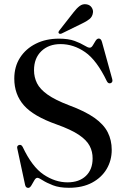

<svg xmlns="http://www.w3.org/2000/svg" viewBox="-20 -900 613 934"><path d="M315 13.5Q268.5 13.5 237.2 1.2Q206 -11 187.5 -23Q169 -35 162 -35Q154 -35 147 -22.8Q140 -10.5 132.8 1.8Q125.5 14 117.5 14Q105 14 102 -1L64 -178Q61 -190.5 72 -194.5Q83.5 -198.5 90.5 -185Q136 -88.5 192.2 -50.8Q248.5 -13 308.5 -13Q365 -13 397.8 -44.2Q430.5 -75.5 430.5 -129Q431 -162 416.2 -190.2Q401.5 -218.5 363.8 -244Q326 -269.5 256 -294.5Q142.5 -334.5 96 -387.8Q49.5 -441 49.5 -517.5Q49.5 -576 77.5 -619.5Q105.5 -663 154.5 -687.5Q203.5 -712 267 -712Q313 -712 342.8 -701Q372.5 -690 390 -679Q407.5 -668 416.5 -668Q425 -668 431.5 -679.2Q438 -690.5 445 -701.5Q452 -712.5 460.5 -712.5Q471.5 -712.5 476 -696L526 -515Q530 -500 518.5 -495.5Q507 -491.5 500 -504.5Q450.5 -607.5 394 -646.5Q337.5 -685.5 274.5 -685.5Q217 -685.5 181.2 -651.2Q145.5 -617 145.5 -558.5Q145.5 -524.5 160 -495.2Q174.5 -466 211.5 -439.8Q248.5 -413.5 315.5 -388Q394 -359 439.5 -326.8Q485 -294.5 504.2 -256.2Q523.5 -218 523.5 -171Q523.5 -120 499 -78.2Q474.5 -36.5 428 -11.5Q381.5 13.5 315 13.5ZM336.5 -838.5Q352.5 -859.5 367.5 -870.8Q382.5 -882 400.5 -879Q417.5 -876.5 426 -863.5Q434.5 -850.5 432 -837.5Q429.5 -818.5 415 -807Q400.5 -795.5 380 -786L280 -737Q270.5 -733 266 -738.5Q262 -743 268.5 -751.5Z"/></svg>

Font: Fraunces 72pt
Style: Regular
Weight: 400
Version: Version 1.000;[0bf87f6ff]